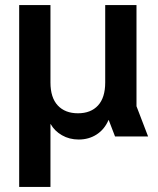

<svg xmlns="http://www.w3.org/2000/svg" viewBox="-20 -541 627 761"><path d="M56 200V-521H180V-214Q180 -154 209 -123Q238 -92 289 -92Q340 -92 368.5 -123Q397 -154 397 -214V-521H521V-120L567 0H436L411 -65H410Q394 -28 363 -8Q332 12 292 12Q255 12 225.5 -5Q196 -22 181 -49H180V200Z"/></svg>

Font: TikTok Sans 24pt SemiBold
Style: Regular
Weight: 600
Version: Version 4.000